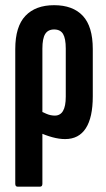

<svg xmlns="http://www.w3.org/2000/svg" viewBox="-20 -517 400 722"><path d="M46.4 185Q37.4 185 37.4 174.1V-332.4Q37.4 -417.3 75.6 -457.4Q113.7 -497.5 183.5 -497.5Q254 -497.5 291.5 -457.4Q328.9 -417.3 328.9 -332.4V-154.5Q328.9 -75.3 302.7 -34.7Q276.5 6 224.8 6Q202.4 6 176.8 -1Q151.1 -8 126.3 -19.6L125.7 -101.9Q139.6 -95.4 154.9 -88.9Q170.2 -82.3 186.3 -82.3Q206.5 -82.3 216.9 -99.8Q227.3 -117.3 227.3 -153.6V-334.3Q227.3 -372.3 217.1 -389.3Q206.9 -406.2 183.5 -406.2Q160.6 -406.2 150 -389.3Q139.4 -372.3 139.4 -334.3V174.1Q139.4 185 130.1 185Z"/></svg>

Font: Sofia Sans Extra Condensed
Style: Regular
Weight: 400
Designer: Botio Nikoltchev, Ani Petrova
Foundry: lettersoup
Version: Version 4.101